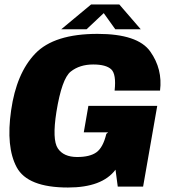

<svg xmlns="http://www.w3.org/2000/svg" viewBox="-20 -832 764 856"><path d="M283 4Q435.5 4 495 -75.5L505 0H618L681 -360H374L353.5 -242H462L454 -235Q439.5 -174.5 410.2 -153.2Q381 -132 324 -132Q263.5 -132 237.8 -170.5Q212 -209 231.5 -333Q255.5 -481.5 295.5 -513Q335.5 -544.5 395.5 -544.5Q452.5 -544.5 475.8 -523Q499 -501.5 491 -428H693.5Q705.5 -524 649.8 -602.5Q594 -681 414.5 -681Q221.5 -681 137.2 -593.2Q53 -505.5 29.5 -339.5Q6 -176.5 54.5 -86.2Q103 4 283 4ZM253 -701.5H366L442.5 -773.5L494 -701.5H607.5L512 -812H386Z"/></svg>

Font: Anybody UltraCondensed Thin ExtraBold
Style: Italic
Weight: 800
Italic angle: -10°
Version: Version 1.111